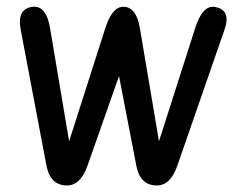

<svg xmlns="http://www.w3.org/2000/svg" viewBox="-20 -531 724 575"><path d="M398.9 -446.8 456.1 -107.9 564.5 -446.8Q586.4 -515.6 622.6 -510.3Q673.3 -502.4 652.3 -441.9L511.2 -35.2Q490.7 24.4 449.7 24.4Q399.4 24.4 388.2 -35.2L336.4 -303.2L242.2 -35.2Q221.2 24.4 180.7 24.4Q130.4 24.4 119.1 -35.2L42 -441.9Q30.3 -503.4 75.2 -510.3Q118.2 -517.1 129.9 -446.8L187 -107.9L295.4 -446.8Q315.9 -510.7 349.1 -510.7Q388.2 -510.7 398.9 -446.8Z"/></svg>

Font: Comic Relief
Style: Regular
Weight: 400
Designer: Jeff Davis
Foundry: Loudifier
Version: Version 1.0